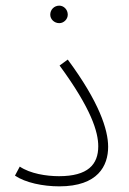

<svg xmlns="http://www.w3.org/2000/svg" viewBox="-20 -655 456 680"><path d="M190 -573C206 -573 220 -587 220 -603C220 -621 206 -635 190 -635C172 -635 158 -621 158 -603C158 -587 172 -573 190 -573ZM33 -33C70 -8 132 5 190 5C327 5 363 -68 363 -135C363 -196 331 -294 220 -444L191 -423C304 -269 328 -187 328 -137C328 -72 291 -31 189 -31C144 -31 87 -40 50 -65Z"/></svg>

Font: Noto Sans Arabic ExtLt
Style: Regular
Weight: 200
Designer: Monotype Design Team, Nadine Chahine, Nizar Qandah and Khaled Hosny
Foundry: Monotype Imaging Inc.
Version: Version 2.012